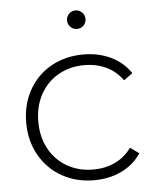

<svg xmlns="http://www.w3.org/2000/svg" viewBox="-52 -757 659 806"><g transform="rotate(-5 277.5 -354.5)"><path d="M49 -261Q49 -338 83 -398.5Q117 -459 177 -492.5Q237 -526 313 -526Q376 -526 427.5 -501.5Q479 -477 511 -430L474 -403Q446 -442 404.5 -461.5Q363 -481 313 -481Q252 -481 203.5 -453.5Q155 -426 127.5 -376Q100 -326 100 -261Q100 -196 127.5 -146Q155 -96 203.5 -68.5Q252 -41 313 -41Q363 -41 404.5 -60.5Q446 -80 474 -119L511 -92Q479 -45 427.5 -20.5Q376 4 313 4Q237 4 177 -30Q117 -64 83 -124.5Q49 -185 49 -261ZM257 -674Q257 -690 268.5 -701.5Q280 -713 296 -713Q312 -713 323.5 -701.5Q335 -690 335 -674Q335 -658 324 -646.5Q313 -635 296 -635Q280 -635 268.5 -646.5Q257 -658 257 -674Z"/></g></svg>

Font: Goldbeck Next Light
Style: Regular
Weight: 300
Designer: Julieta Ulanovsky
Foundry: Julieta Ulanovsky
Version: Version 7.200